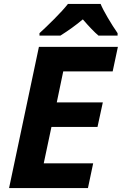

<svg xmlns="http://www.w3.org/2000/svg" viewBox="-20 -951 616 971"><path d="M574.7 -771H478Q447.3 -796.9 398.9 -853Q347.7 -810.1 285.6 -771H179.7V-783.2Q210.4 -811 254.4 -855Q298.3 -898.9 323.7 -931.2H488.8Q499.5 -904.8 524.9 -861.6Q550.3 -818.4 574.7 -783.2ZM424.8 0H25.9L176.8 -713.9H576.2L549.8 -589.8H299.8L267.1 -433.1H500L473.1 -309.1H240.2L201.2 -125H451.2Z"/></svg>

Font: TypoPRO Open Sans
Style: Bold Italic
Weight: 700
Italic angle: -12°
Foundry: Ascender Corporation
Version: Version 1.10